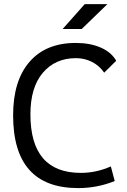

<svg xmlns="http://www.w3.org/2000/svg" viewBox="-20 -914 626 943"><path d="M363.8 9.8Q44.4 9.8 44.4 -347.7Q44.4 -517.1 124.8 -610.1Q205.1 -703.1 352.1 -703.1Q422.4 -703.1 474.6 -680.4Q526.9 -657.7 550.8 -615.7L491.7 -557.1Q468.3 -591.3 431.9 -609.9Q395.5 -628.4 353 -628.4Q251.5 -628.4 190.4 -556.6Q129.4 -484.9 129.4 -352.5Q129.4 -64.9 377 -64.9Q453.1 -64.9 524.4 -96.7L543.5 -24.9Q458 9.8 363.8 9.8ZM287.6 -771.5 396 -893.6H507.3L381.3 -771.5Z"/></svg>

Font: Cascadia Code NF SemiLight
Style: Regular
Weight: 350
Monospace: yes
Designer: Aaron Bell
Foundry: Saja Typeworks
Version: Version 2404.023; ttfautohint (v1.8.4)